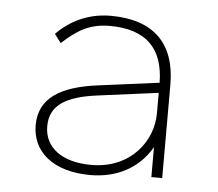

<svg xmlns="http://www.w3.org/2000/svg" viewBox="-40 -718 602 529"><g transform="rotate(5 261.0 -453.0)"><path d="M228 -232C300 -232 361 -263 396 -324V-241H426V-499C426 -612 366 -674 246 -674C182 -674 132 -647 97 -611L115 -587C159 -628 194 -646 246 -646C345 -646 395 -598 396 -502L228 -480C125 -467 66 -431 66 -356C66 -283 124 -232 228 -232ZM228 -260C148 -260 98 -296 98 -356C98 -415 144 -441 228 -452L396 -474V-417C396 -341 337 -260 228 -260Z"/></g></svg>

Font: Gantari Thin
Style: Regular
Weight: 250
Designer: Anugrah Pasau
Foundry: Lafontype
Version: Version 1.000